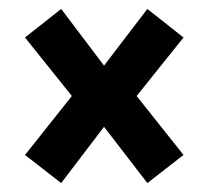

<svg xmlns="http://www.w3.org/2000/svg" viewBox="-20 -522 467 430"><path d="M391 -438 286 -307 391 -175 310 -112 213 -238 117 -112 36 -175 141 -307 36 -438 117 -502 213 -375 310 -502Z"/></svg>

Font: Fira Sans Compressed SemiBold
Style: Regular
Weight: 600
Width: 1
Designer: bBox Type GmbH & Carrois Corporate GbR & Edenspiekermann AG
Foundry: bBox Type GmbH & Carrois Corporate GbR & Edenspiekermann AG
Version: Version 4.301